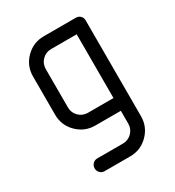

<svg xmlns="http://www.w3.org/2000/svg" viewBox="-147 -501 700 767"><g transform="rotate(-30 203.0 -118.0)"><path d="M347.1 58.8Q347.1 107.6 312.6 142.1Q278.2 176.5 229.4 176.5H111.8Q99.4 176.5 90.9 167.9Q82.4 159.4 82.4 147.1Q82.4 134.7 90.9 126.2Q99.4 117.6 111.8 117.6H229.4Q254.1 117.6 271.2 100.6Q288.2 83.5 288.2 58.8V0H170.6Q121.8 0 87.4 -34.4Q52.9 -68.8 52.9 -117.6V-294.1Q52.9 -342.9 87.4 -377.4Q121.8 -411.8 170.6 -411.8H317.6Q331.2 -411.8 339.1 -403.5Q347.1 -395.3 347.1 -382.4ZM288.2 -352.9H170.6Q145.9 -352.9 128.8 -335.9Q111.8 -318.8 111.8 -294.1V-117.6Q111.8 -92.9 128.8 -75.9Q145.9 -58.8 170.6 -58.8H288.2Z"/></g></svg>

Font: OpenGost Type B TT
Style: Regular
Weight: 400
Version: Version 0.3